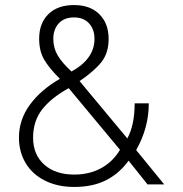

<svg xmlns="http://www.w3.org/2000/svg" viewBox="-20 -730 725 760"><path d="M55 -185Q55 -256 98 -315Q141 -374 217 -418Q174 -461 154.5 -494.5Q135 -528 135 -577Q135 -638 171.5 -674Q208 -710 273 -710Q337 -710 373.5 -673.5Q410 -637 410 -576Q410 -521 382 -485Q354 -449 295 -409L484 -182Q513 -235 513 -321H569Q569 -224 519 -136L630 0H564L489 -94Q452 -43 399.5 -16.5Q347 10 274 10Q208 10 158 -15Q108 -40 81.5 -84.5Q55 -129 55 -185ZM354 -576Q354 -614 332.5 -637.5Q311 -661 273 -661Q234 -661 212.5 -637.5Q191 -614 191 -576Q191 -540 208.5 -510.5Q226 -481 263 -447Q354 -497 354 -576ZM455 -137 252 -381Q183 -343 147 -297Q111 -251 111 -185Q111 -118 155 -78.5Q199 -39 274 -39Q334 -39 380.5 -64.5Q427 -90 455 -137Z"/></svg>

Font: Niramit ExtraLight
Style: Regular
Weight: 200
Designer: Katatrad Aksorn Co.,Ltd.
Foundry: Cadson Demak Co.,Ltd.
Version: Version 1.000; ttfautohint (v1.6)